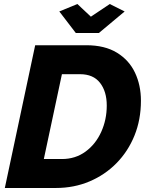

<svg xmlns="http://www.w3.org/2000/svg" viewBox="-20 -935 733 955"><path d="M155 -710H409Q501 -710 561.5 -673Q622 -636 651.5 -573.5Q681 -511 681 -434Q681 -340 649 -261Q617 -182 559.5 -123.5Q502 -65 425 -32.5Q348 0 258 0H4ZM288 -144Q355 -144 405.5 -181Q456 -218 483.5 -279Q511 -340 511 -410Q511 -480 477.5 -523Q444 -566 378 -566H288L198 -144ZM275 -878 365 -915 432 -852 526 -915 600 -878 472 -771H357Z"/></svg>

Font: Raleway ExtraBold
Style: Italic
Weight: 800
Italic angle: -12°
Designer: Matt McInerney, Pablo Impallari, Rodrigo Fuenzalida
Foundry: Matt McInerney, Pablo Impallari, Rodrigo Fuenzalida
Version: Version 4.026